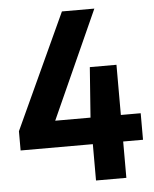

<svg xmlns="http://www.w3.org/2000/svg" viewBox="-53 -785 667 829"><g transform="rotate(-5 280.5 -370.0)"><path d="M16.5 -157.5V-241L246.5 -740H387L176.5 -272.5H329.5L345.5 -490H461V-272.5H547V-157.5H461V0H329.5V-157.5Z"/></g></svg>

Font: Encode Sans Cnd
Style: Bold
Weight: 700
Width: 3
Designer: Multiple Designers
Foundry: Impallari Type
Version: Version 3.002; ttfautohint (v1.8.3) -l 8 -r 50 -G 200 -x 14 